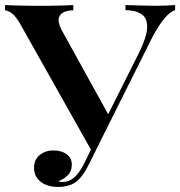

<svg xmlns="http://www.w3.org/2000/svg" viewBox="-27 -728 715 762"><path d="M668 -708V-688Q648 -681 626.5 -656Q605 -631 578 -581L355 -135L335 -132L56 -628Q37 -662 21.5 -674Q6 -686 -7 -687V-708Q6 -707 26.5 -706.5Q47 -706 69 -705.5Q91 -705 110 -705Q133 -705 161.5 -705Q190 -705 217.5 -706Q245 -707 264 -708V-687Q243 -687 227 -680Q211 -673 206.5 -656.5Q202 -640 217 -610L407 -266L375 -220L523 -515Q556 -582 557 -619Q558 -656 535 -671.5Q512 -687 471 -688V-708Q504 -707 533.5 -706Q563 -705 593 -705Q616 -705 634.5 -706Q653 -707 668 -708ZM358 -184 376 -177 329 -82Q316 -56 306 -41Q296 -26 285 -15Q269 1 247.5 7.5Q226 14 205 14Q160 14 134 -7Q108 -28 108 -62Q108 -94 130.5 -112.5Q153 -131 184 -131Q217 -131 237.5 -116Q258 -101 258 -74Q258 -49 242.5 -33Q227 -17 205 -9Q208 -7 212 -6.5Q216 -6 220 -6Q249 -6 270 -26Q291 -46 309 -83Z"/></svg>

Font: Playfair Display SemiBold
Style: Regular
Weight: 600
Designer: Claus Eggers Sørensen
Foundry: Claus Eggers Sørensen
Version: Version 1.203